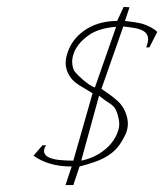

<svg xmlns="http://www.w3.org/2000/svg" viewBox="-20 -487 479 561"><path d="M416.5 -348.6 439.5 -393.6Q426.3 -407.7 394.5 -418Q387.2 -419.9 375.2 -421.9Q363.3 -423.8 345.2 -425.8L358.4 -465.8L341.3 -466.8L322.3 -425.8Q273.4 -425.8 235.4 -403.8Q191.4 -377 177.2 -332.5Q169.4 -309.6 172.9 -291Q176.3 -272.5 190.4 -255.4Q199.2 -245.6 213.1 -237.1Q227.1 -228.5 250.5 -214.4L194.3 -17.6Q172.4 -17.6 153.8 -19.5Q135.3 -21.5 124.3 -26.4Q113.3 -31.2 109.6 -39.8Q106 -48.3 114.3 -62.5H104L78.1 -32.2Q121.1 -0.5 189.5 -0.5L171.4 53.7H194.3L212.4 -0.5Q238.3 -7.3 258.3 -14.4Q278.3 -21.5 294.4 -31.5Q310.5 -41.5 322.5 -55.4Q334.5 -69.3 345.2 -91.3Q358.4 -117.7 350.8 -146Q343.3 -174.3 323.2 -192.4Q317.4 -197.8 309.3 -204.1Q301.3 -210.4 276.4 -227.5L340.3 -409.7Q359.4 -407.7 375 -404.8Q390.6 -401.9 400.1 -395.8Q409.7 -389.6 412.1 -378.7Q414.6 -367.7 407.2 -348.6ZM257.3 -231.4Q248 -234.4 238.3 -241.5Q228.5 -248.5 220 -256.1Q211.4 -263.7 204.8 -270.8Q198.2 -277.8 196.3 -280.8Q191.4 -291.5 190.9 -305.7Q190.4 -319.8 198.2 -337.9Q210.4 -363.8 239.5 -384.3Q268.6 -404.8 319.3 -408.7ZM269.5 -207.5Q284.2 -195.3 297.4 -187Q310.5 -178.7 315.4 -171.4Q322.3 -160.6 326.4 -141.6Q330.6 -122.6 326.2 -108.4Q316.4 -74.2 286.4 -49.8Q256.3 -25.4 217.3 -17.6Z"/></svg>

Font: ML-NILA06
Style: Regular
Weight: 400
Designer: CLT@C-DIT
Version: Version ML-NILA06 1.0